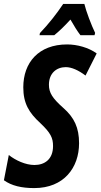

<svg xmlns="http://www.w3.org/2000/svg" viewBox="-41 -951 514 981"><path d="M163 -782 161 -771H236C260 -790 288 -817 319 -851C337 -819 354 -792 370 -771H442L445 -783C426 -822 399 -893 390 -931H282C248 -880 207 -828 163 -782ZM134 10C286 10 363 -95 363 -219C363 -298 339 -350 282 -400C227 -449 209 -477 209 -518C209 -577 248 -608 295 -608C325 -608 360 -592 396 -565L453 -678C412 -708 353 -724 302 -724C156 -724 78 -631 78 -505C78 -423 107 -375 165 -322C218 -272 230 -246 230 -205C230 -136 186 -108 135 -108C89 -108 38 -132 4 -159L-21 -30C18 -2 69 10 134 10Z"/></svg>

Font: Noto Sans ExtraCondensed
Style: Bold Italic
Weight: 700
Width: 2
Italic angle: -12°
Designer: Monotype Design Team
Foundry: Monotype Imaging Inc.
Version: Version 2.013